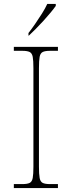

<svg xmlns="http://www.w3.org/2000/svg" viewBox="-20 -951 365 971"><path d="M50 0V-20H93Q118 -20 130 -26Q142 -32 145.5 -51Q149 -70 149 -108V-606Q149 -645 145.5 -663.5Q142 -682 130 -688Q118 -694 93 -694H50V-714H273V-694H233Q208 -694 196 -688Q184 -682 180.5 -663.5Q177 -645 177 -606V-108Q177 -70 180.5 -51Q184 -32 196 -26Q208 -20 233 -20H273V0ZM124 -784Q139 -803 157 -829Q175 -855 192 -882Q209 -909 219 -931H262V-921Q253 -908 236.5 -888Q220 -868 200 -846Q180 -824 160.5 -804.5Q141 -785 126 -771H124Z"/></svg>

Font: Noto Serif Ethiopic Thin
Style: Regular
Weight: 250
Version: Version 2.102